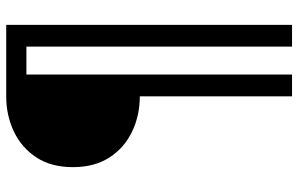

<svg xmlns="http://www.w3.org/2000/svg" viewBox="-191 -549 960 618"><g transform="rotate(-90 289.0 -240.0)"><path d="M288 -270Q226 -270 174 -295Q122 -320 91 -368Q60 -416 60 -485Q60 -555 91 -602.5Q122 -650 174 -675Q226 -700 288 -700H518V220H448V-635H358V220H288Z"/></g></svg>

Font: Jost
Style: Regular
Weight: 400
Version: Version 3.500